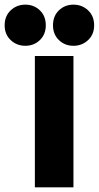

<svg xmlns="http://www.w3.org/2000/svg" viewBox="-96 -785 425 826"><path d="M101 -676Q101 -637 75.5 -612.5Q50 -588 13 -588Q-24 -588 -50 -612.5Q-76 -637 -76 -676Q-76 -716 -50 -740.5Q-24 -765 13 -765Q50 -765 75.5 -740.5Q101 -716 101 -676ZM309 -676Q309 -637 283 -612.5Q257 -588 220 -588Q183 -588 157.5 -612.5Q132 -637 132 -676Q132 -716 157.5 -740.5Q183 -765 220 -765Q257 -765 283 -740.5Q309 -716 309 -676ZM220 -544V21H54V-544Z"/></svg>

Font: Repo
Style: ExtraBold
Weight: 800
Designer: Stefan Peev
Foundry: Context Ltd
Version: Version 001.000